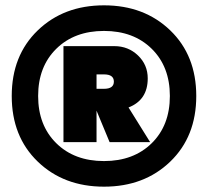

<svg xmlns="http://www.w3.org/2000/svg" viewBox="-20 -690 780 720"><path d="M121.5 -576Q219 -670 370 -670Q521 -670 618.5 -576Q716 -482 716 -330Q716 -178 618.5 -84Q521 10 370 10Q219 10 121.5 -84Q24 -178 24 -330Q24 -482 121.5 -576ZM191 -153Q259 -86 370 -86Q481 -86 549 -153Q617 -220 617 -330Q617 -440 549 -507Q481 -574 370 -574Q259 -574 191 -507Q123 -440 123 -330Q123 -220 191 -153ZM534 -396Q534 -315 462 -287L543 -157H391L342 -275V-157H218V-517H409Q461 -517 497.5 -482Q534 -447 534 -396ZM342 -411V-357H370Q407 -357 407 -384Q407 -411 370 -411Z"/></svg>

Font: Elaine Sans Black
Style: Regular
Weight: 900
Designer: Wei Huang
Foundry: Wei Huang
Version: Version 2.001;December 24, 2019;FontCreator 12.0.0.2547 64-b